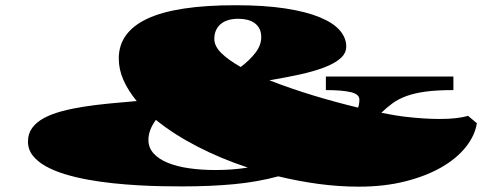

<svg xmlns="http://www.w3.org/2000/svg" viewBox="-20 -678 1870 727"><path d="M85.9 -142.1Q85.9 -171.9 101.8 -193.6Q117.7 -215.3 146 -230.7Q174.3 -246.1 213.4 -256.6Q252.4 -267.1 298.1 -274.2Q343.8 -281.2 394.5 -286.1Q445.3 -291 497.6 -295.4Q465.3 -334.5 447.5 -374.8Q429.7 -415 429.7 -456.5Q429.7 -556.6 538.3 -607.4Q647 -658.2 871.6 -658.2Q981 -658.2 1060.3 -646Q1139.6 -633.8 1190.9 -612.5Q1242.2 -591.3 1266.6 -563Q1291 -534.7 1291 -502Q1291 -476.1 1268.8 -456.8Q1246.6 -437.5 1207.5 -422.6Q1168.5 -407.7 1115.2 -396Q1062 -384.3 1000 -374Q1039.6 -358.4 1082.3 -343.8Q1125 -329.1 1168.5 -315.9Q1211.9 -302.7 1254.4 -291.3Q1296.9 -279.8 1335.9 -270.5Q1338.4 -277.8 1339.6 -285.4Q1340.8 -293 1340.8 -300.8Q1340.8 -321.8 1307.4 -329.3Q1273.9 -336.9 1213.9 -336.9V-388.2H1696.8V-336.9Q1633.8 -336.9 1591.3 -331.1Q1548.8 -325.2 1518.8 -314.2Q1488.8 -303.2 1467 -287.4Q1445.3 -271.5 1423.8 -251Q1450.2 -245.6 1471.2 -242.2Q1492.2 -238.8 1506.8 -236.8Q1548.3 -231.9 1582 -229.7Q1615.7 -227.5 1643.6 -227.5Q1680.7 -227.5 1707.3 -230.7Q1733.9 -233.9 1752.4 -239.3L1785.6 -211.4Q1778.3 -164.6 1743.7 -121.1Q1709 -77.6 1651.1 -44.4Q1593.3 -11.2 1514.2 8.8Q1435.1 28.8 1338.4 28.8Q1264.2 28.8 1187.3 18.6Q1110.4 8.3 1033.7 -10.3Q954.1 11.2 865.2 19.5Q776.4 27.8 670.9 27.8Q637.7 27.8 595 27.1Q552.2 26.4 504.9 23.7Q457.5 21 408.2 15.9Q358.9 10.7 312.3 2.2Q265.6 -6.3 224.4 -19Q183.1 -31.7 152.3 -49.1Q121.6 -66.4 103.8 -89.4Q85.9 -112.3 85.9 -142.1ZM791.5 -530.3Q791.5 -502.9 818.8 -476.3Q846.2 -449.7 891.6 -424.3Q926.3 -450.7 947.8 -479Q969.2 -507.3 969.2 -537.1Q969.2 -556.2 962.2 -569.6Q955.1 -583 943.1 -591.3Q931.2 -599.6 915.3 -603.3Q899.4 -606.9 882.3 -606.9Q862.3 -606.9 845.7 -602.3Q829.1 -597.7 817.1 -588.1Q805.2 -578.6 798.3 -564.2Q791.5 -549.8 791.5 -530.3ZM542 -148.4Q542 -118.7 561.8 -96.9Q581.5 -75.2 616 -61.3Q650.4 -47.4 696.5 -40.8Q742.7 -34.2 795.9 -34.2Q826.7 -34.2 857.2 -36.4Q887.7 -38.6 918.5 -43.5Q816.4 -77.1 727.1 -123.3Q637.7 -169.4 570.3 -224.1Q542 -185.5 542 -148.4Z"/></svg>

Font: Asset
Style: Regular
Weight: 400
Designer: Riccardo De Franceschi
Foundry: Sorkin Type Co.
Version: Version 1.001